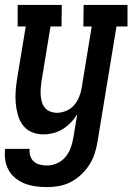

<svg xmlns="http://www.w3.org/2000/svg" viewBox="-25 -540 545 783"><path d="M168 223Q144 223 121 220Q98 217 77 209Q56 201 39 187.5Q22 174 11 155Q0 136 -3.5 113.5Q-7 91 -4 67H96Q94 82 98.5 96Q103 110 113.5 119Q124 128 138 131.5Q152 135 167 135Q187 135 207.5 126Q228 117 242 100Q256 83 263.5 62.5Q271 42 274 22L290 -74Q279 -56 264 -40.5Q249 -25 230.5 -13.5Q212 -2 192 3Q172 8 152 8Q126 8 104 -1.5Q82 -11 68 -30Q54 -49 47.5 -72.5Q41 -96 39 -120.5Q37 -145 39 -170.5Q41 -196 45 -221L80 -432H47V-520H227L226 -432H181L144 -207Q142 -193 141 -178.5Q140 -164 141 -150.5Q142 -137 146 -123.5Q150 -110 158.5 -100Q167 -90 180 -85Q193 -80 207 -80Q226 -80 245 -88Q264 -96 277 -111Q290 -126 297.5 -144.5Q305 -163 308 -181L349 -432H315L316 -520H495V-432H450L373 36Q369 61 361.5 85Q354 109 340 131Q326 153 306.5 171.5Q287 190 264 202Q241 214 216.5 218.5Q192 223 168 223Z"/></svg>

Font: Iosevka Curly Slab Semibold
Style: Italic
Weight: 600
Italic angle: -9°
Monospace: yes
Designer: Belleve Invis
Foundry: Belleve Invis
Version: Version 22.1.2; ttfautohint (v1.8.4)